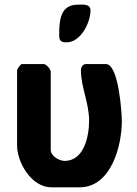

<svg xmlns="http://www.w3.org/2000/svg" viewBox="-20 -794 585 821"><path d="M256 -106C234 -106 197 -126 197 -153V-487C197 -497 179 -520 167 -520H73C68 -520 53 -499 53 -493V-173C53 -98 115 7 200 7H320C457 7 501 -174 501 -276C501 -308 488 -520 433 -520H347C333 -520 326 -505 326 -493C326 -423 361 -352 361 -279C361 -214 341 -106 256 -106ZM233 -645C233 -620 240 -613 265 -613C325 -613 367 -697 367 -750C367 -779 331 -774 313 -774C241 -774 233 -714 233 -645Z"/></svg>

Font: Asimov Print
Style: C
Weight: 500
Designer: Google
Version: Version 2.000980: 2014